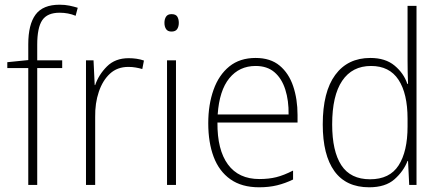

<svg xmlns="http://www.w3.org/2000/svg" viewBox="-20 -785 1869 815"><path d="M244 -496H138V0H100V-496H11V-521L100 -530V-597Q100 -681 131 -723Q162 -765 233 -765Q256 -765 275 -761Q294 -757 310 -752L301 -718Q270 -731 233 -731Q181 -731 159.5 -699.5Q138 -668 138 -595V-529H244Z M526 -538Q562 -538 591 -528L584 -492Q570 -496 555.5 -498.5Q541 -501 525 -501Q478 -501 447 -472.5Q416 -444 399.5 -395.5Q383 -347 384 -288V0H345V-529H377L382 -424H384Q399 -468 434 -503Q469 -538 526 -538Z M708 -725Q726 -725 732.5 -714.5Q739 -704 739 -688Q739 -672 732 -661.5Q725 -651 708 -651Q692 -651 685 -661.5Q678 -672 678 -688Q678 -704 685 -714.5Q692 -725 708 -725ZM727 -529V0H689V-529Z M1065 -539Q1128 -539 1167 -506.5Q1206 -474 1224.5 -419Q1243 -364 1243 -297V-265H903Q902 -149 947.5 -87Q993 -25 1081 -25Q1121 -25 1153 -33Q1185 -41 1224 -61V-23Q1191 -7 1156.5 1.5Q1122 10 1080 10Q1006 10 958 -24Q910 -58 887 -119Q864 -180 864 -262Q864 -341 886.5 -404Q909 -467 953.5 -503Q998 -539 1065 -539ZM1065 -505Q996 -505 953.5 -453Q911 -401 904 -299H1205Q1206 -358 1191 -405Q1176 -452 1145 -478.5Q1114 -505 1065 -505Z M1547 10Q1449 10 1399.5 -58.5Q1350 -127 1350 -257Q1350 -395 1403 -467Q1456 -539 1552 -539Q1616 -539 1655 -506.5Q1694 -474 1709 -429H1712Q1710 -481 1710 -530V-760H1748V0H1717L1712 -102H1710Q1693 -58 1654.5 -24Q1616 10 1547 10ZM1551 -24Q1634 -24 1672 -83Q1710 -142 1710 -248V-281Q1710 -388 1671.5 -446.5Q1633 -505 1555 -505Q1475 -505 1432.5 -442Q1390 -379 1390 -257Q1390 -143 1429 -83.5Q1468 -24 1551 -24Z"/></svg>

Font: Noto Sans Kannada SemiCondensed ExtraLight
Style: Regular
Weight: 200
Width: 4
Designer: Jelle Bosma - Monotype Design Team
Foundry: Monotype Imaging Inc.
Version: Version 2.005; ttfautohint (v1.8.4.7-5d5b)